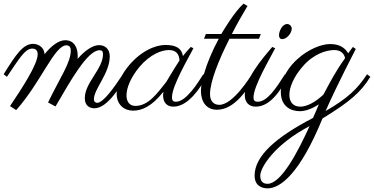

<svg xmlns="http://www.w3.org/2000/svg" viewBox="-20 -590 2055 1055"><path d="M406 -266C407 -271 407 -277 407 -283C407 -325 390 -369 338 -369C303 -369 261 -338 225 -292C221 -339 180 -349 163 -349C106 -349 69 -292 0 -182L18 -168C81 -260 116 -323 157 -323C175 -323 187 -314 187 -292C187 -235 98 -101 35 -7L69 15C208 -142 279 -341 345 -341C364 -341 369 -326 369 -313C369 -246 313 -169 244 -27L285 -5C362 -136 459 -314 527 -314C542 -314 546 -306 546 -292C546 -211 446 -136 446 -51C446 -9 472 5 499 5C573 5 648 -127 673 -168L655 -182C609 -112 548 -25 514 -25C505 -25 496 -31 496 -45C496 -101 583 -187 583 -280C583 -324 554 -342 524 -342C488 -342 444 -310 406 -266Z M1028 -332C1012 -315 998 -298 985 -282C979 -323 949 -343 889 -343C836 -343 750 -311 677 -216C635 -161 621 -112 621 -75C621 -15 662 18 711 18C759 18 813 -4 878 -86C877 -81 876 -69 876 -67C876 -30 894 -4 933 -4C1013 -4 1081 -106 1114 -168L1097 -182C1070 -139 1004 -31 947 -31C934 -31 925 -35 925 -56C925 -119 1017 -274 1043 -325ZM893 -139C846 -80 796 -8 724 -8C693 -8 675 -30 675 -66C675 -110 701 -167 745 -221C805 -292 868 -315 908 -315C964 -315 966 -269 966 -257C947 -229 910 -167 893 -139Z M1111 -403 1101 -377H1182C1106 -236 1084 -130 1084 -91C1084 -31 1114 13 1172 13C1267 13 1336 -93 1382 -168L1364 -182C1355 -168 1261 -14 1185 -14C1157 -14 1134 -31 1134 -73C1134 -141 1182 -261 1241 -377H1403L1413 -403H1254C1282 -458 1312 -511 1340 -557L1318 -570C1267 -523 1209 -425 1196 -403Z M1583 -433C1583 -445 1572 -458 1558 -458C1530 -458 1513 -417 1513 -396C1513 -384 1519 -375 1531 -375C1555 -375 1583 -407 1583 -433ZM1476 -332C1416 -262 1325 -154 1325 -67C1325 -30 1346 -4 1385 -4C1469 -4 1525 -101 1563 -168L1546 -182C1498 -107 1449 -31 1396 -31C1382 -31 1373 -36 1373 -55C1373 -118 1466 -273 1492 -325Z M1732 -17C1723 4 1713 30 1700 58C1498 163 1379 266 1379 375C1379 433 1422 445 1450 445C1521 445 1628 364 1752 61C1901 -30 1963 -83 2015 -168L1997 -182C1944 -101 1888 -48 1769 20C1837 -134 1934 -318 1935 -321L1919 -332L1893 -297C1881 -317 1858 -348 1794 -348C1695 -348 1523 -232 1523 -85C1523 -4 1579 21 1628 21C1660 21 1698 6 1732 -17ZM1757 -70C1715 -31 1669 -4 1630 -4C1593 -4 1570 -27 1570 -69C1570 -112 1595 -168 1640 -221C1701 -294 1773 -315 1817 -315C1857 -315 1873 -290 1876 -270C1823 -197 1793 -137 1757 -70ZM1450 420C1420 420 1410 401 1410 375C1410 332 1486 205 1681 103C1617 244 1525 420 1450 420Z"/></svg>

Font: Parisienne
Style: Regular
Weight: 400
Designer: Astigmatic (AOETI)
Foundry: Astigmatic (AOETI)
Version: Version 1.000